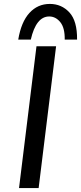

<svg xmlns="http://www.w3.org/2000/svg" viewBox="-20 -959 413 979"><path d="M266 -723 177 0H77L166 -723ZM373 -757H310Q311 -817 287.5 -846Q264 -875 231 -875Q164 -875 137 -757H73Q88 -847 130 -893Q172 -939 234 -939Q294 -939 334 -895.5Q374 -852 373 -757Z"/></svg>

Font: Josefin Sans
Style: Italic
Weight: 400
Italic angle: -7°
Designer: Santiago Orozco
Foundry: Typemade
Version: Version 2.000